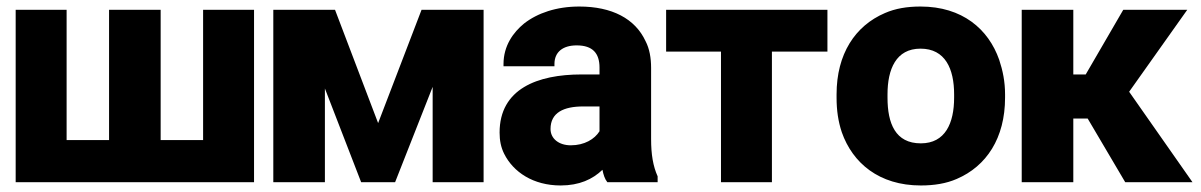

<svg xmlns="http://www.w3.org/2000/svg" viewBox="-20 -558 3678 588"><path d="M28 0H758V-528H602V-129H472V-528H314V-129H184V-528H28Z M817 0H975V-287L1086 0H1190L1305 -292V0H1461V-528H1271L1138 -181L1006 -528H817Z M1510 -152C1510 -128 1514 -107 1524 -87C1552 -31 1613 10 1697 10C1754 10 1795 -9 1825 -38C1828 -23 1832 -10 1840 0H1994V-18C1980 -49 1974 -85 1974 -132V-350C1974 -381 1969 -409 1957 -432C1925 -501 1854 -538 1754 -538C1684 -538 1626 -518 1585 -486C1552 -459 1522 -418 1522 -362V-355H1678V-362C1678 -399 1704 -419 1746 -419C1795 -419 1816 -395 1816 -351V-330H1761C1626 -330 1510 -286 1510 -152ZM1666 -163C1666 -213 1706 -232 1766 -232H1816V-156C1801 -132 1770 -113 1728 -113C1692 -113 1666 -133 1666 -163Z M2020 -400H2188V0H2344V-400H2514V-528H2020Z M2542 -259C2542 -220 2547 -186 2558 -153C2591 -59 2672 10 2800 10C2841 10 2878 4 2910 -10C3001 -49 3058 -135 3058 -259V-269C3058 -308 3051 -342 3040 -375C3007 -469 2927 -538 2799 -538C2758 -538 2722 -532 2690 -518C2599 -479 2542 -393 2542 -269ZM2698 -259V-269C2698 -346 2724 -409 2799 -409C2875 -409 2902 -347 2902 -269V-259C2902 -181 2875 -119 2800 -119C2722 -119 2698 -180 2698 -259Z M3109 0H3267V-195H3311L3426 0H3632L3438 -277L3616 -528H3420L3305 -330H3267V-528H3109Z"/></svg>

Font: Asimov Pro
Style: Blk
Weight: 900
Designer: Google
Version: Version 2.000980; 2014